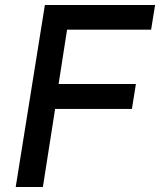

<svg xmlns="http://www.w3.org/2000/svg" viewBox="-20 -750 642 770"><path d="M43 0H152L201 -313H509L525 -413H215L249 -631H586L602 -730H160Z"/></svg>

Font: JetBrains Mono SemiBold
Style: Italic
Weight: 472
Italic angle: -9°
Monospace: yes
Designer: Philipp Nurullin, Konstantin Bulenkov
Foundry: JetBrains
Version: Version 2.305